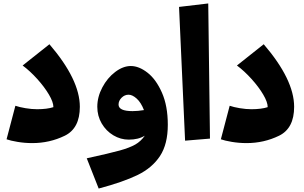

<svg xmlns="http://www.w3.org/2000/svg" viewBox="-20 -808 1757 1111"><path d="M18 -2 69 -196Q92 -188 127.5 -182Q163 -176 195 -176Q252 -176 289 -188Q289 -217 263 -261Q237 -305 195.5 -351Q154 -397 111 -429L266 -552Q442 -347 442 -190Q442 -65 354.5 -22.5Q267 20 167 20Q123 20 81.5 13Q40 6 18 -2Z M951 -86Q951 26 906 94.5Q861 163 777.5 204Q694 245 551 283L482 108Q615 79 672.5 63Q730 47 762.5 28.5Q795 10 818 -23Q781 0 725 0Q678 0 636 -25Q594 -50 568.5 -93.5Q543 -137 543 -190Q543 -247 572 -302Q601 -357 646.5 -391.5Q692 -426 737 -426Q784 -426 833.5 -387.5Q883 -349 917 -272Q951 -195 951 -86ZM747 -165Q778 -165 813 -171Q796 -215 771 -237.5Q746 -260 724 -260Q701 -260 683.5 -242.5Q666 -225 666 -203Q666 -165 747 -165Z M1051 6 1016 -768 1185 -788 1195 -6Z M1258 -2 1309 -196Q1332 -188 1367.5 -182Q1403 -176 1435 -176Q1492 -176 1529 -188Q1529 -217 1503 -261Q1477 -305 1435.5 -351Q1394 -397 1351 -429L1506 -552Q1682 -347 1682 -190Q1682 -65 1594.5 -22.5Q1507 20 1407 20Q1363 20 1321.5 13Q1280 6 1258 -2Z"/></svg>

Font: FiraGO Heavy
Style: Italic
Weight: 900
Italic angle: -8°
Designer: bBox Type GmbH
Foundry: bBox Type GmbH
Version: Version 1.001